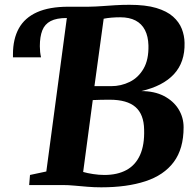

<svg xmlns="http://www.w3.org/2000/svg" viewBox="-20 -771 817 800"><path d="M402 9.5Q373 9.5 345 7.2Q317 5 290.8 2.5Q264.5 0 241.5 0H101.5L105 -42L173 -56.5L258.5 -696L246 -719.5L265 -743H349Q378.5 -743.5 405.2 -745.5Q432 -747.5 459.8 -749.2Q487.5 -751 519 -751Q587 -751 631.2 -737.8Q675.5 -724.5 701 -701.8Q726.5 -679 737.5 -650.8Q748.5 -622.5 749 -592.5Q751 -512 704.8 -462Q658.5 -412 568.5 -391.5Q623.5 -391.5 663 -371Q702.5 -350.5 723.8 -316.2Q745 -282 745 -240.5Q745 -151 704 -96Q663 -41 586 -15.8Q509 9.5 402 9.5ZM373.5 -412Q390 -412 407.5 -412Q425 -412 443 -412Q484.5 -412 520.5 -429.8Q556.5 -447.5 578.2 -485Q600 -522.5 598.5 -582Q597.5 -619.5 584 -645.8Q570.5 -672 544.8 -685.5Q519 -699 481 -699Q462.5 -699 444.5 -697.5Q426.5 -696 412 -693ZM415 -42Q469 -42 506.8 -62.5Q544.5 -83 563.5 -125Q582.5 -167 580.5 -231Q579.5 -294.5 544.5 -325Q509.5 -355.5 437.5 -355.5Q420 -355.5 401.2 -355.2Q382.5 -355 366.5 -354L326.5 -54.5Q343.5 -49.5 367.8 -45.8Q392 -42 415 -42ZM34 -532Q34 -536 34 -538.8Q34 -541.5 34 -545Q34 -608.5 58.5 -652.8Q83 -697 134.2 -720Q185.5 -743 265 -743L258.5 -696Q215.5 -696 191 -683.2Q166.5 -670.5 156.2 -644.2Q146 -618 146 -578.5Q146 -566.5 147.2 -554.8Q148.5 -543 151 -532Z"/></svg>

Font: Merriweather 48pt ExtraBold
Style: Italic
Weight: 800
Italic angle: -7.8°
Version: Version 2.101